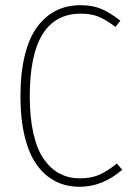

<svg xmlns="http://www.w3.org/2000/svg" viewBox="-20 -713 512 743"><path d="M291 -692.9Q338.9 -692.9 372.8 -678.2Q406.7 -663.6 445.8 -632.8L426.8 -608.9Q390.1 -636.7 361.3 -648.4Q332.5 -660.2 293 -660.2Q95.2 -660.2 95.2 -340.8Q95.2 -257.3 109.6 -195.1Q124 -132.8 150.6 -95.7Q177.2 -58.6 211.7 -40.8Q246.1 -22.9 289.1 -22.9Q334 -22.9 365.2 -37.1Q396.5 -51.3 432.1 -80.1L453.1 -56.2Q377 9.8 288.1 9.8Q236.8 9.8 195.6 -11Q154.3 -31.7 123.5 -73.5Q92.8 -115.2 75.9 -183.3Q59.1 -251.5 59.1 -340.8Q59.1 -432.6 76.7 -501.5Q94.2 -570.3 126 -611.6Q157.7 -652.8 199 -672.9Q240.2 -692.9 291 -692.9Z"/></svg>

Font: Fira Sans Compressed UltraLight
Style: Regular
Weight: 200
Width: 1
Designer: Carrois Corporate & Edenspiekermann AG
Foundry: Carrois Corporate GbR & Edenspiekermann AG
Version: Version 4.203;PS 004.203;hotconv 1.0.88;makeotf.lib2.5.64775